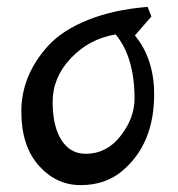

<svg xmlns="http://www.w3.org/2000/svg" viewBox="-20 -505 517 558"><path d="M420 -457 372 -402Q428 -334 428 -231Q428 -86 335 -8Q286 33 214.5 33Q143 33 92.5 -24Q42 -81 42 -181Q42 -286 120 -372Q161 -417 235.5 -447Q310 -477 409 -485ZM229 -58Q290 -58 330.5 -110Q371 -162 371 -218Q371 -339 316 -405Q239 -392 186 -336Q133 -280 133 -209Q133 -138 158.5 -98Q184 -58 229 -58Z"/></svg>

Font: Julee
Style: Regular
Weight: 400
Version: Version 1.001